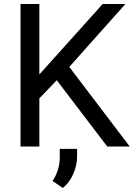

<svg xmlns="http://www.w3.org/2000/svg" viewBox="-20 -731 667 958"><path d="M263.2 -330.6 176.3 -240.2V0H82.5V-710.9H176.3V-359.4L492.2 -710.9H605.5L325.7 -397L627.4 0H515.1ZM293.5 207 242.2 171.9Q277.3 118.7 278.3 56.6V11.7H364.7V48.8Q364.7 93.3 345.5 137Q326.2 180.7 293.5 207Z"/></svg>

Font: MAUL
Style: Regular
Weight: 400
Designer: MAUL
Version: Version 1.0; 2020; ttfautohint (v1.8.3)